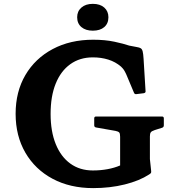

<svg xmlns="http://www.w3.org/2000/svg" viewBox="-20 -969 897 1002"><path d="M464.4 -669.6Q396.6 -669.6 346.9 -634Q297.2 -598.4 270.7 -532.6Q244.1 -466.8 244.1 -374.5Q244.1 -283.2 270.9 -217.1Q297.6 -151 347.1 -115.2Q396.6 -79.4 464.4 -79.4Q504.9 -79.4 541.5 -86.2Q578.1 -93 606.9 -105.6V-255.1Q606.9 -272.9 601.8 -278Q596.7 -283.1 583 -285.9L481.2 -303.8Q471.7 -305.4 471.7 -315.4V-351.4Q471.7 -361 481.7 -361H825.4Q835 -361 835 -351V-315Q835 -305 825.6 -302.2L787.6 -290.2Q770.9 -284.7 766.6 -278Q762.3 -271.3 762.3 -257V-138.7L768.5 -80.5Q769.9 -70.5 768.1 -67Q766.3 -63.5 758.3 -58.5Q707.4 -25.4 631.1 -6.4Q554.7 12.7 466.3 12.7Q345.7 12.7 254.5 -36Q163.3 -84.7 112.4 -172.2Q61.5 -259.8 61.5 -375.1Q61.5 -490.4 112.4 -577.2Q163.3 -664 254.7 -712.8Q346.1 -761.7 466.3 -761.7Q528.6 -761.7 577.1 -751.3Q625.6 -740.9 654.4 -731L693.2 -723.6Q707.9 -721.4 714.7 -716.9Q721.6 -712.5 724.6 -700.4Q727.7 -688.3 729.3 -661.9L739.6 -493.6Q741.1 -485 730.6 -482.6L692 -477.8Q682.4 -476.2 678.9 -485.8L639.2 -580.2Q631.7 -596.5 626.6 -604.1Q621.5 -611.7 611.3 -621.6Q582.6 -646.2 545.4 -657.9Q508.2 -669.6 464.4 -669.6ZM464.4 -808.9Q427.1 -808.9 404.9 -827.6Q382.7 -846.4 382.7 -879Q382.7 -910.3 404.9 -929.6Q427.1 -948.9 464.4 -948.9Q502.3 -948.9 524.1 -929.6Q545.8 -910.3 545.8 -879Q545.8 -846.4 524.1 -827.6Q502.3 -808.9 464.4 -808.9Z"/></svg>

Font: Hahmlet
Style: Regular
Weight: 400
Designer: Minjoo Ham & Mark Frömberg
Foundry: hypertype
Version: Version 1.002